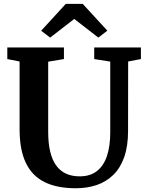

<svg xmlns="http://www.w3.org/2000/svg" viewBox="-20 -996 782 1024"><path d="M384.5 8Q284 8 217.5 -25Q151 -58 117.8 -127.5Q84.5 -197 84.5 -306V-668L19 -681V-743H321V-681L237 -667V-293Q237 -232 247.8 -187.2Q258.5 -142.5 279.8 -113.2Q301 -84 332.2 -69.8Q363.5 -55.5 405 -55.5Q462 -55.5 498 -84.5Q534 -113.5 551 -166Q568 -218.5 568 -290V-667.5L482.5 -681V-743H731.5V-681L663.5 -668L663 -298Q663 -216.5 642.5 -158.2Q622 -100 584.2 -63.2Q546.5 -26.5 495.8 -9.2Q445 8 384.5 8ZM247.5 -795.5 199.5 -832 331 -975.5H421L552.5 -832.5L504.5 -795.5L376 -895Z"/></svg>

Font: Merriweather 20pt
Style: Bold
Weight: 700
Version: Version 2.100